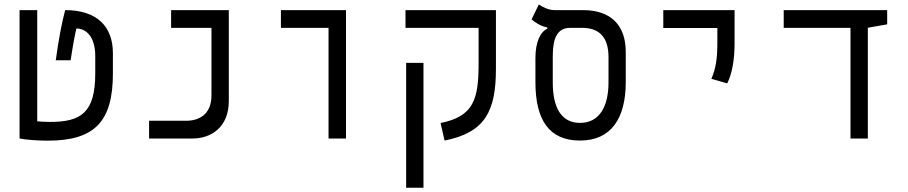

<svg xmlns="http://www.w3.org/2000/svg" viewBox="-20 -632 4142 876"><path d="M198.2 9.8C413.6 9.8 495.1 -79.1 495.1 -296.9V-389.6C495.1 -510.3 423.3 -585.9 277.3 -585.9C261.7 -526.4 248.5 -458.5 234.4 -356.9H302.2C315.4 -442.9 322.8 -478 328.6 -502C370.6 -502 414.6 -467.8 414.6 -376V-297.4C414.6 -118.7 350.6 -75.7 208 -75.7C185.1 -75.7 166 -77.1 149.9 -78.6V-585.9H69.3V0C93.3 4.9 147 9.8 198.2 9.8Z M660.2 0H857.9C943.4 0 1023.9 -51.3 1023.9 -171.4V-585.9H760.7V-504.9H944.8V-196.8C944.8 -107.9 885.7 -81.1 830.1 -81.1H660.2Z M1479 0H1558.6V-585.9H1261.7V-504.9H1479Z M2242.7 -585.9H1830.1V-504.9H2163.6V-343.3C2163.6 -180.2 2142.1 -101.1 1990.2 -70.8L2008.3 9.3C2193.8 -27.3 2242.7 -125.5 2242.7 -318.4ZM1912.1 224.6V-345.2H1833V224.6Z M2626.5 9.3C2767.6 9.3 2835 -91.3 2835 -257.3V-394.5C2835 -517.6 2767.1 -585.9 2639.2 -585.9H2509.8C2481.4 -585.9 2453.1 -601.1 2438.5 -611.8L2405.3 -543.5C2423.3 -528.8 2445.8 -512.7 2477.1 -506.8V-501C2444.8 -486.3 2422.9 -439.9 2422.9 -367.2V-257.3C2422.9 -84 2485.8 9.3 2626.5 9.3ZM2626.5 -71.3C2537.6 -71.3 2502 -146 2502 -255.9V-366.2C2502 -418.9 2503.9 -504.9 2580.1 -504.9H2636.7C2711.9 -504.9 2756.3 -464.4 2756.3 -371.6V-255.9C2756.3 -146 2714.8 -71.3 2626.5 -71.3Z M3297.9 -251.5C3320.3 -295.9 3331.5 -359.4 3331.5 -435.1V-585.9H3006.3V-504.4H3252.9V-435.1C3252.9 -359.4 3244.6 -315.9 3225.6 -272.5Z M3860.4 0H3939.5V-505.4L4027.8 -521V-585.9H3555.7V-504.9H3860.4Z"/></svg>

Font: Cascadia Code SemiLight
Style: Regular
Weight: 350
Monospace: yes
Designer: Aaron Bell
Foundry: Saja Typeworks
Version: Version 2404.023